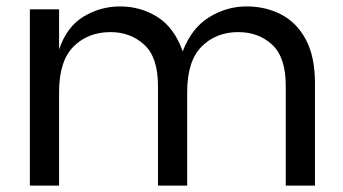

<svg xmlns="http://www.w3.org/2000/svg" viewBox="-20 -578 1069 598"><path d="M961 0H870V-311Q870 -400 827.5 -439Q785 -478 722 -478Q653 -478 608 -433Q563 -388 563 -291V0H472V-311Q472 -400 429 -439Q386 -478 324 -478Q254 -478 209 -433Q164 -388 164 -291V0H73V-549H164V-424Q188 -495 240.5 -526.5Q293 -558 354 -558Q418 -558 470.5 -525Q523 -492 549 -418Q577 -491 631.5 -524.5Q686 -558 748 -558Q808 -558 856.5 -532.5Q905 -507 933 -454Q961 -401 961 -319Z"/></svg>

Font: Ulagadi Sans
Style: Regular
Weight: 400
Designer: Ninad Kale (Devanagari), Jonny Pinhorn (Latin)
Foundry: Indian Type Foundry
Version: Version 3.01;March 29, 2020;FontCreator 12.0.0.2522 64-bit; 